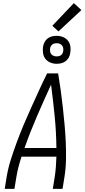

<svg xmlns="http://www.w3.org/2000/svg" viewBox="-20 -1202 540 1222"><path d="M10 0 22 -74Q31 -130 49 -186.5Q67 -243 87.5 -298.5Q108 -354 131 -408.5Q154 -463 179 -518Q204 -573 228.5 -627Q253 -681 280 -735H350Q359 -681 366.5 -627Q374 -573 380 -518Q386 -463 391 -408.5Q396 -354 398.5 -298.5Q401 -243 400 -186.5Q399 -130 390 -74L378 0H316L328 -74Q333 -106 335.5 -139Q338 -172 339 -205H117Q106 -172 97.5 -139Q89 -106 84 -74L72 0ZM136 -260H339Q338 -362 328 -462.5Q318 -563 305 -663Q259 -563 215.5 -462.5Q172 -362 136 -260ZM341 -796Q319 -796 300 -804Q281 -812 269 -827.5Q257 -843 254 -864Q251 -885 254 -906Q257 -921 264 -934.5Q271 -948 283.5 -957.5Q296 -967 311 -970.5Q326 -974 340 -974Q362 -974 381.5 -966Q401 -958 413 -942.5Q425 -927 428 -906Q431 -885 427 -864Q425 -849 417.5 -835.5Q410 -822 397.5 -812.5Q385 -803 370 -799.5Q355 -796 341 -796ZM341 -843Q348 -843 354.5 -844.5Q361 -846 367.5 -850.5Q374 -855 377.5 -861.5Q381 -868 382 -875Q384 -885 382.5 -895Q381 -905 375 -912.5Q369 -920 360 -923.5Q351 -927 341 -927Q334 -927 327 -925.5Q320 -924 314 -919.5Q308 -915 304 -908.5Q300 -902 299 -895Q298 -885 299 -875Q300 -865 306 -857.5Q312 -850 321.5 -846.5Q331 -843 341 -843ZM352 -1002 313 -1038 450 -1182 498 -1138Z"/></svg>

Font: Iosevka Curly Light
Style: Italic
Weight: 300
Italic angle: -9°
Monospace: yes
Designer: Belleve Invis
Foundry: Belleve Invis
Version: Version 22.1.2; ttfautohint (v1.8.4)